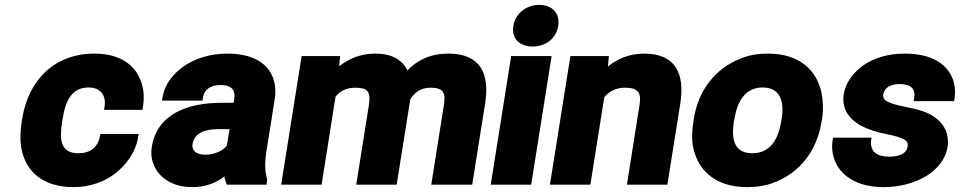

<svg xmlns="http://www.w3.org/2000/svg" viewBox="-20 -758 3940 788"><path d="M69 -257C63 -221 62 -185 67 -153C83 -58 152 10 282 10C350 10 411 -13 454 -47C495 -79 537 -131 547 -196L549 -208H392L390 -196C380 -153 350 -129 302 -129C229 -129 223 -182 235 -258L237 -270C249 -345 274 -399 344 -399C391 -399 417 -368 409 -320L407 -307H565L567 -320C572 -353 571 -382 563 -410C542 -488 476 -538 368 -538C203 -538 96 -429 71 -270Z M603 -155C599 -131 601 -109 608 -89C628 -32 684 10 769 10C823 10 867 -7 901 -34C902 -23 908 -10 911 0H1074L1077 -22L1076 -25C1067 -54 1066 -88 1073 -134L1107 -348C1112 -379 1111 -407 1103 -431C1081 -501 1014 -538 913 -538C842 -538 780 -518 733 -485C695 -458 656 -416 647 -358L645 -345H811L813 -358C818 -391 845 -409 885 -409C931 -409 947 -389 941 -350L939 -336H888C753 -336 625 -292 603 -155ZM770 -166C777 -210 817 -228 876 -228H922L911 -160C894 -139 861 -123 821 -123C787 -123 766 -140 770 -166Z M1134 0H1300L1357 -361C1374 -383 1399 -398 1438 -398C1487 -398 1503 -384 1494 -327L1442 0H1608C1627 -117 1645 -234 1664 -351C1682 -378 1706 -398 1746 -398C1798 -398 1810 -380 1802 -328L1750 0H1918L1971 -333C1991 -457 1951 -538 1820 -538C1747 -538 1694 -512 1652 -469C1631 -513 1587 -538 1521 -538C1460 -538 1411 -517 1372 -486L1376 -528H1218Z M2087 -652C2078 -598 2115 -567 2166 -567C2218 -567 2263 -599 2271 -652C2279 -705 2245 -738 2193 -738C2141 -738 2095 -703 2087 -652ZM1994 0H2160L2244 -528H2078Z M2237 0H2403L2460 -359C2478 -381 2506 -398 2544 -398C2597 -398 2613 -380 2605 -329L2553 0H2719L2772 -333C2791 -454 2754 -538 2624 -538C2564 -538 2514 -517 2475 -485L2479 -528H2321Z M2826 -259C2820 -221 2818 -186 2825 -153C2844 -59 2916 10 3046 10C3087 10 3127 4 3162 -11C3261 -50 3333 -137 3352 -260L3354 -269C3360 -307 3358 -342 3352 -375C3333 -469 3262 -538 3132 -538C3091 -538 3053 -532 3018 -517C2919 -478 2846 -391 2827 -268ZM2992 -259 2994 -269C3006 -343 3039 -399 3110 -399C3181 -399 3200 -344 3188 -269L3186 -259C3174 -184 3139 -129 3068 -129C2995 -129 2980 -183 2992 -259Z M3397 -180C3393 -157 3395 -134 3402 -111C3425 -36 3499 10 3606 10C3676 10 3737 -8 3784 -37C3823 -62 3860 -100 3869 -155C3873 -181 3869 -205 3861 -224C3843 -263 3809 -288 3763 -303C3727 -315 3674 -322 3642 -333C3617 -341 3602 -350 3605 -370C3609 -397 3633 -413 3672 -413C3718 -413 3738 -394 3732 -356L3730 -343H3896L3898 -356C3902 -383 3899 -406 3892 -429C3867 -501 3796 -538 3693 -538C3625 -538 3566 -520 3522 -489C3486 -463 3451 -423 3443 -371C3439 -348 3442 -327 3449 -309C3474 -250 3543 -223 3616 -208C3637 -204 3654 -200 3666 -196C3693 -186 3709 -180 3705 -156C3701 -129 3673 -115 3629 -115C3578 -115 3551 -136 3555 -181L3557 -193H3399Z"/></svg>

Font: Asimov Pro
Style: UltObl
Weight: 900
Designer: Google
Version: Version 2.000980; 2014